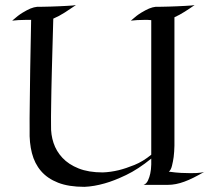

<svg xmlns="http://www.w3.org/2000/svg" viewBox="-20 -725 822 753"><path d="M277.8 -705.1Q258.3 -691.4 234.6 -676.3Q210.9 -661.1 189 -651.9Q187 -589.4 185.8 -538.1Q184.6 -486.8 183.3 -445.6Q182.1 -404.3 181.6 -372.6Q181.2 -340.8 180.7 -316.9Q179.7 -261.2 180.2 -231.9Q179.2 -197.3 189.9 -164.6Q200.7 -131.8 224.9 -106Q249 -80.1 288.1 -64.5Q327.1 -48.8 382.8 -48.8Q413.1 -49.8 445.8 -57.6Q473.6 -64.5 507.3 -78.1Q541 -91.8 573.2 -118.2V-646Q566.4 -647 559.1 -647Q551.8 -647 544.9 -647Q531.2 -647 517.8 -646.2Q504.4 -645.5 493.2 -644Q516.1 -664.6 533.9 -675.3Q551.8 -686 564.5 -691.4Q579.1 -697.3 589.8 -698.2Q599.1 -698.2 613.3 -698.5Q627.4 -698.7 643.3 -699.2Q659.2 -699.7 675.5 -700.4Q691.9 -701.2 705.8 -701.9Q719.7 -702.6 729.7 -703.4Q739.7 -704.1 743.2 -705.1Q726.1 -692.9 704.8 -679.4Q683.6 -666 664.1 -657.2V-153.8Q663.6 -129.9 661.1 -109.4Q658.7 -91.8 654.5 -75Q650.4 -58.1 642.1 -51.8Q669.4 -47.9 690.4 -46.9Q711.4 -45.9 727.1 -45.9Q754.9 -45.9 767.1 -47.9Q779.3 -49.8 780.8 -50.8Q757.8 -37.6 738.8 -28.1Q719.7 -18.6 702.9 -12.5Q686 -6.3 670.2 -3.2Q654.3 0 638.2 0H543Q554.2 -3.9 560.3 -17.1Q566.4 -30.3 569.3 -44.4Q572.8 -60.5 573.2 -80.1V-103Q521.5 -61 474.6 -38.6Q427.7 -16.1 391.1 -5.9Q348.6 6.3 311 7.8Q249.5 7.8 207.8 -8.5Q166 -24.9 140.9 -54.2Q115.7 -83.5 105.2 -124.5Q94.7 -165.5 96.2 -214.8Q95.7 -255.4 96.7 -316.9Q97.2 -369.6 98.4 -450.9Q99.6 -532.2 102.1 -647H80.1Q66.4 -647 52.7 -646.2Q39.1 -645.5 27.8 -644Q50.8 -664.6 68.6 -675.3Q86.4 -686 99.1 -691.4Q113.8 -697.3 125 -698.2Q134.3 -698.2 148.4 -698.5Q162.6 -698.7 178.5 -699.2Q194.3 -699.7 210.7 -700.4Q227.1 -701.2 241 -701.9Q254.9 -702.6 264.6 -703.4Q274.4 -704.1 277.8 -705.1ZM780.8 -50.8V-51.3H781.2Q781.7 -51.8 782.2 -51.8Z"/></svg>

Font: Quintessential
Style: Regular
Weight: 400
Designer: Astigmatic (AOETI)
Foundry: Astigmatic (AOETI)
Version: Version 1.000